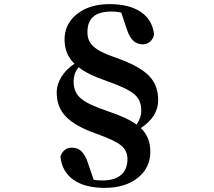

<svg xmlns="http://www.w3.org/2000/svg" viewBox="-20 -788 1040 931"><path d="M487 123C556 123 610 106 651 72C690 39 709 -2 709 -53C709 -99 694 -137 663 -167C719 -204 747 -249 747 -302C747 -351 732 -391 701 -422C668 -455 613 -484 534 -511C435 -546 404 -576 404 -633C404 -699 442 -732 519 -732C539 -732 555 -730 568 -727L594 -649C603 -620 615 -600 628 -589C640 -578 655 -573 673 -573C698 -573 722 -592 727 -620C718 -715 639 -768 511 -768C444 -768 391 -751 351 -718C312 -686 293 -645 293 -596C293 -549 309 -510 341 -479C288 -444 255 -392 255 -340C255 -245 310 -188 449 -139C508 -118 547 -99 567 -83C588 -66 598 -43 598 -16C598 18 587 44 566 61C545 78 516 87 478 87C460 87 445 86 434 83L407 4C398 -25 386 -45 372 -57C361 -67 346 -72 327 -72C302 -72 284 -58 273 -30C282 69 360 123 487 123ZM642 -184C611 -207 563 -229 499 -250C437 -271 395 -291 373 -310C349 -330 337 -357 337 -392C337 -419 345 -442 361 -462C393 -437 439 -415 498 -395C563 -372 606 -352 629 -333C653 -314 665 -287 665 -253C665 -228 657 -205 642 -184Z"/></svg>

Font: AllPunType Bold
Style: Regular
Weight: 700
Version: 1.0